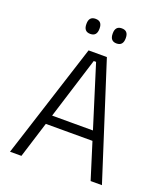

<svg xmlns="http://www.w3.org/2000/svg" viewBox="-146 -906 863 1005"><g transform="rotate(20 285.0 -403.5)"><path d="M29 0 234 -639H336L541 0H478L291.5 -596H278.5L92.5 0ZM138.5 -201V-253H431V-201ZM212.5 -723Q194 -723 185 -733.5Q176 -744 176 -764V-767Q176 -786.5 185 -796.8Q194 -807 212.5 -807Q231 -807 240 -796.8Q249 -786.5 249 -767V-764Q249 -744 240 -733.5Q231 -723 212.5 -723ZM358.5 -723Q340.5 -723 331.5 -733.5Q322.5 -744 322.5 -764V-767Q322.5 -786.5 331.5 -796.8Q340.5 -807 358.5 -807Q377 -807 386 -796.8Q395 -786.5 395 -767V-764Q395 -744 386 -733.5Q377 -723 358.5 -723Z"/></g></svg>

Font: Anek Telugu Medium Light
Style: Regular
Weight: 300
Version: Version 1.003